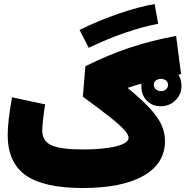

<svg xmlns="http://www.w3.org/2000/svg" viewBox="-20 -943 930 963"><path d="M785.6 -614.3Q831.5 -614.3 860.8 -585.7Q890.1 -557.1 890.1 -510.7Q890.1 -469.2 860.1 -439.7Q830.1 -410.2 785.6 -410.2Q744.1 -410.2 716.6 -438.2Q689 -466.3 689 -510.7Q689 -554.2 716.8 -584.2Q744.6 -614.3 785.6 -614.3ZM787.6 -547.4Q772 -547.4 761.7 -539.3Q751.5 -531.2 751.5 -517.6Q751.5 -503.9 762 -494.9Q772.5 -485.8 787.6 -485.8Q802.2 -485.8 812.5 -494.9Q822.8 -503.9 822.8 -517.6Q822.8 -530.8 812.7 -539.1Q802.7 -547.4 787.6 -547.4ZM755.4 -922.9 773.4 -823.7Q695.3 -809.1 606.2 -778.3Q517.1 -747.6 425.3 -703.1L378.9 -793Q477.1 -840.8 574.5 -874.3Q671.9 -907.7 755.4 -922.9ZM40.5 -455.1 206.5 -419.4Q200.7 -385.3 196.3 -345.7Q191.9 -306.2 191.9 -287.6Q191.9 -235.8 237.5 -214.6Q283.2 -193.4 395 -193.4Q500 -193.4 562.5 -209.2Q625 -225.1 625 -252Q625 -267.1 604 -290.8Q583 -314.5 533 -354.5Q482.9 -394.5 395.5 -458L408.2 -610.8Q519.5 -666.5 629.6 -703.4Q739.7 -740.2 863.3 -762.7L888.2 -571.3Q794.9 -551.3 734.6 -535.9Q674.3 -520.5 621.6 -502.9L622.1 -500.5Q691.4 -443.4 731.9 -399.2Q772.5 -355 790 -316.4Q807.6 -277.8 807.6 -236.3Q807.6 -123 700 -61.5Q592.3 0 394.5 0Q199.2 0 108.9 -64Q18.6 -127.9 18.6 -266.1Q18.6 -335.4 40.5 -455.1Z"/></svg>

Font: Estedad-FD Black
Style: Regular
Weight: 900
Designer: Amin Abedi
Version: Version 7.3